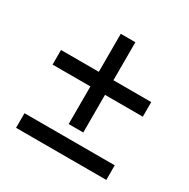

<svg xmlns="http://www.w3.org/2000/svg" viewBox="-135 -705 820 831"><g transform="rotate(30 275.0 -289.5)"><path d="M238 -128V-316H49V-389H238V-579H311V-389H500V-316H311V-128ZM500 0H49V-73H500Z"/></g></svg>

Font: Myanmar Chatu
Style: Regular
Weight: 400
Designer: Danh Hong
Foundry: Google Inc.
Version: Version 2.00 November 20, 2015